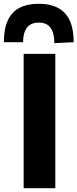

<svg xmlns="http://www.w3.org/2000/svg" viewBox="-52 -999 410 1019"><path d="M73.5 0Q73.5 -57.5 73.5 -111.5Q73.5 -165.5 73.5 -232.5V-474.5Q73.5 -543.5 73.5 -599Q73.5 -654.5 73.5 -713H241.5Q241.5 -654.5 241.5 -599Q241.5 -543.5 241.5 -474.5V-232.5Q241.5 -165.5 241.5 -111.5Q241.5 -57.5 241.5 0ZM236.5 -770Q236.5 -823.5 216.5 -851.2Q196.5 -879 154 -879Q111.5 -879 91 -852Q70.5 -825 70.5 -775H-31.5Q-31.5 -844.5 -11 -889.8Q9.5 -935 50.8 -957Q92 -979 154 -979Q246 -979 292.5 -929.2Q339 -879.5 339 -775Z"/></svg>

Font: Commissioner Thin
Style: Bold
Weight: 700
Version: Version 1.001;gftools[0.9.23]